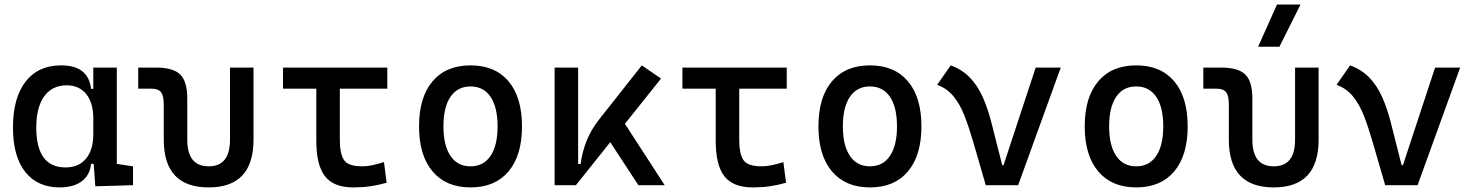

<svg xmlns="http://www.w3.org/2000/svg" viewBox="-20 -815 6485 845"><path d="M243.2 9.8Q145 9.8 91.1 -58.3Q37.1 -126.5 37.1 -253.9Q37.1 -384.3 92.5 -455.8Q147.9 -527.3 249 -527.3Q309.1 -527.3 341.8 -501.7Q374.5 -476.1 380.9 -423.8H420.9L390.6 -293Q390.6 -362.3 359.6 -400.9Q328.6 -439.5 273.4 -439.5Q209.5 -439.5 174.6 -391.1Q139.6 -342.8 139.6 -253.9Q139.6 -78.1 268.6 -78.1Q326.2 -78.1 358.4 -116.7Q390.6 -155.3 390.6 -224.6V-252L425.8 -93.8H380.9Q377.4 -59.6 359.4 -36.4Q341.3 -13.2 311.8 -1.7Q282.2 9.8 243.2 9.8ZM399.4 4.9 390.6 -119.1V-239.3L494.1 -210V-93.8L565.4 -83V0ZM390.6 -146.5V-517.6H494.1V-175.8Z M898.4 9.8Q700.7 9.8 700.7 -200.2V-356.4Q700.7 -394 688.5 -409.4Q676.3 -424.8 646 -424.8H588.4V-517.6H665.5Q742.2 -517.6 773.2 -487.1Q804.2 -456.5 804.2 -380.9V-200.2Q804.2 -83 898.4 -83Q992.2 -83 992.2 -200.2V-517.6H1095.7V-200.2Q1095.7 9.8 898.4 9.8Z M1535.2 9.8Q1448.7 9.8 1410.4 -39.1Q1372.1 -87.9 1372.1 -195.3V-517.6H1475.6V-200.2Q1475.6 -138.7 1493.9 -110.8Q1512.2 -83 1574.2 -83Q1594.2 -83 1617.2 -87.6Q1640.1 -92.3 1669.9 -101.6L1681.6 -10.7Q1644 0 1609.4 4.9Q1574.7 9.8 1535.2 9.8ZM1225.6 -424.8V-517.6H1684.6V-424.8Z M2050.8 9.8Q1943.4 9.8 1883.8 -60.5Q1824.2 -130.9 1824.2 -258.8Q1824.2 -387.2 1883.8 -457.3Q1943.4 -527.3 2050.8 -527.3Q2158.7 -527.3 2218 -457.3Q2277.3 -387.2 2277.3 -258.8Q2277.3 -130.9 2218 -60.5Q2158.7 9.8 2050.8 9.8ZM2050.8 -83Q2107.9 -83 2138.9 -128.9Q2169.9 -174.8 2169.9 -258.8Q2169.9 -343.3 2138.9 -388.9Q2107.9 -434.6 2050.8 -434.6Q1993.7 -434.6 1962.6 -388.9Q1931.6 -343.3 1931.6 -258.8Q1931.6 -174.8 1962.6 -128.9Q1993.7 -83 2050.8 -83Z M2514.6 0 2496.1 -93.3H2535.2Q2542.5 -147 2562 -195.8Q2581.5 -244.6 2616.2 -288.6L2804.7 -527.3L2889.2 -469.2ZM2420.9 0V-517.6H2524.4V-52.2L2514.6 0ZM2789.6 0 2640.1 -228.5 2712.9 -296.9 2905.3 0Z M3293 9.8Q3206.5 9.8 3168.2 -39.1Q3129.9 -87.9 3129.9 -195.3V-517.6H3233.4V-200.2Q3233.4 -138.7 3251.7 -110.8Q3270 -83 3332 -83Q3352.1 -83 3375 -87.6Q3397.9 -92.3 3427.7 -101.6L3439.5 -10.7Q3401.9 0 3367.2 4.9Q3332.5 9.8 3293 9.8ZM2983.4 -424.8V-517.6H3442.4V-424.8Z M3808.6 9.8Q3701.2 9.8 3641.6 -60.5Q3582 -130.9 3582 -258.8Q3582 -387.2 3641.6 -457.3Q3701.2 -527.3 3808.6 -527.3Q3916.5 -527.3 3975.8 -457.3Q4035.2 -387.2 4035.2 -258.8Q4035.2 -130.9 3975.8 -60.5Q3916.5 9.8 3808.6 9.8ZM3808.6 -83Q3865.7 -83 3896.7 -128.9Q3927.7 -174.8 3927.7 -258.8Q3927.7 -343.3 3896.7 -388.9Q3865.7 -434.6 3808.6 -434.6Q3751.5 -434.6 3720.5 -388.9Q3689.5 -343.3 3689.5 -258.8Q3689.5 -174.8 3720.5 -128.9Q3751.5 -83 3808.6 -83Z M4318.4 0 4387.7 -87.9H4396.5L4538.1 -517.6H4648.4L4460.9 0ZM4318.4 0 4263.2 -190.4Q4244.1 -255.9 4224.4 -306.4Q4204.6 -356.9 4176.5 -391.1Q4148.4 -425.3 4104.5 -441.9L4164.1 -527.3Q4214.4 -508.8 4248 -474.1Q4281.7 -439.5 4304.4 -389.2Q4327.1 -338.9 4343.8 -273.4L4403.3 -38.6Z M4980.5 9.8Q4873 9.8 4813.5 -60.5Q4753.9 -130.9 4753.9 -258.8Q4753.9 -387.2 4813.5 -457.3Q4873 -527.3 4980.5 -527.3Q5088.4 -527.3 5147.7 -457.3Q5207 -387.2 5207 -258.8Q5207 -130.9 5147.7 -60.5Q5088.4 9.8 4980.5 9.8ZM4980.5 -83Q5037.6 -83 5068.6 -128.9Q5099.6 -174.8 5099.6 -258.8Q5099.6 -343.3 5068.6 -388.9Q5037.6 -434.6 4980.5 -434.6Q4923.3 -434.6 4892.3 -388.9Q4861.3 -343.3 4861.3 -258.8Q4861.3 -174.8 4892.3 -128.9Q4923.3 -83 4980.5 -83Z M5585.9 9.8Q5388.2 9.8 5388.2 -200.2V-356.4Q5388.2 -394 5376 -409.4Q5363.8 -424.8 5333.5 -424.8H5275.9V-517.6H5353Q5429.7 -517.6 5460.7 -487.1Q5491.7 -456.5 5491.7 -380.9V-200.2Q5491.7 -83 5585.9 -83Q5679.7 -83 5679.7 -200.2V-517.6H5783.2V-200.2Q5783.2 9.8 5585.9 9.8ZM5517.1 -609.4 5600.1 -794.9H5703.6L5610.8 -609.4Z M6076.2 0 6145.5 -87.9H6154.3L6295.9 -517.6H6406.2L6218.8 0ZM6076.2 0 6021 -190.4Q6002 -255.9 5982.2 -306.4Q5962.4 -356.9 5934.3 -391.1Q5906.2 -425.3 5862.3 -441.9L5921.9 -527.3Q5972.2 -508.8 6005.9 -474.1Q6039.6 -439.5 6062.3 -389.2Q6085 -338.9 6101.6 -273.4L6161.1 -38.6Z"/></svg>

Font: Cascadia Mono
Style: Regular
Weight: 400
Monospace: yes
Designer: Aaron Bell
Foundry: Saja Typeworks
Version: Version 2404.023